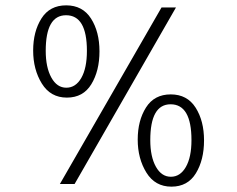

<svg xmlns="http://www.w3.org/2000/svg" viewBox="-20 -738 885 718"><path d="M259 -50H204L584 -710H638ZM151 -548Q151 -486 172 -448Q193 -410 228 -410Q263 -410 284 -446.5Q305 -483 305 -548Q305 -681 227 -681Q151 -681 151 -548ZM104 -549Q104 -620 135 -669Q166 -718 227.5 -718Q289 -718 320.5 -668.5Q352 -619 352 -546Q352 -473 321.5 -423Q291 -373 230 -373Q169 -373 136.5 -425.5Q104 -478 104 -549ZM542 -214Q542 -152 563 -114.5Q584 -77 619 -77Q654 -77 675 -113.5Q696 -150 696 -214Q696 -348 618 -348Q542 -348 542 -214ZM495 -216Q495 -287 526 -336Q557 -385 618.5 -385Q680 -385 711.5 -335.5Q743 -286 743 -213Q743 -140 712.5 -90Q682 -40 621 -40Q560 -40 527.5 -92.5Q495 -145 495 -216Z"/></svg>

Font: Halant Light
Style: Regular
Weight: 300
Designer: Hitesh Malaviya (Devanagari), Satya Rajpurohit (Latin)
Foundry: Indian Type Foundry
Version: Version 1.101;PS 1.0;hotconv 1.0.78;makeotf.lib2.5.61930; tt